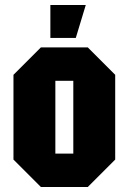

<svg xmlns="http://www.w3.org/2000/svg" viewBox="-20 -750 516 770"><path d="M34 -110V-450L144 -560H332L442 -450V-110L332 0H144ZM202 -134H274V-426H202ZM182 -598V-730H324L284 -598Z"/></svg>

Font: Tektur Condensed
Style: Bold
Weight: 700
Width: 3
Designer: Adam Jagosz
Foundry: Adam Jagosz
Version: Version 1.005;gftools[0.9.30]